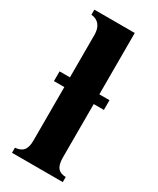

<svg xmlns="http://www.w3.org/2000/svg" viewBox="-177 -731 645 786"><g transform="rotate(30 145.5 -338.0)"><path d="M265 0V-24C232 -25 215 -41 215 -87V-340H263V-386H215V-676H24V-652C59 -649 76 -624 76 -587V-386H27V-340H76V-87C76 -43 59 -27 25 -24V0Z"/></g></svg>

Font: XITS
Style: Bold
Weight: 700
Designer: MicroPress Inc., with final additions and corrections provided by Coen Hoffman, Elsevier (retired)
Version: Version 1.107